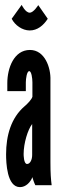

<svg xmlns="http://www.w3.org/2000/svg" viewBox="-20 -760 270 788"><path d="M137 -739C137 -739 118 -708 102 -708C84 -708 69 -740 69 -740L28 -683C41 -657 71 -635 102 -635C133 -635 158 -655 176 -683ZM113 -363C110 -352 94 -335 81 -324C25 -276 5 -203 5 -127C5 -93 8 8 62 8C86 8 105 -12 113 -33C114 -27 122 -5 125 0H192C189 -24 187 -46 187 -95V-431C189 -482 164 -555 103 -555C37 -555 10 -480 10 -419V-386H86V-422C86 -436 90 -468 100 -468C109 -468 113 -439 113 -422ZM112 -124C112 -105 104 -87 91 -87C77 -87 77 -125 77 -128C77 -172 94 -228 112 -251Z"/></svg>

Font: League Gothic Condensed
Style: Regular
Weight: 400
Width: 3
Designer: Tyler Finck
Foundry: The League of Moveable Type
Version: Version 1.001;PS 001.001;hotconv 1.0.56;makeotf.lib2.0.21325